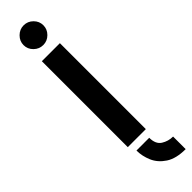

<svg xmlns="http://www.w3.org/2000/svg" viewBox="-319 -704 874 874"><g transform="rotate(-45 118.0 -267.0)"><path d="M235.6 192.7Q174.8 192.7 139 169.2Q103.1 145.6 87.9 110.3Q72.7 74.9 72.7 38.8H154.8Q154.8 79.8 180.1 95.8Q205.3 111.7 235.6 111.7ZM55.7 0V-553.3H171.8V0ZM112.5 -600.6Q86.5 -600.6 67.5 -619.3Q48.5 -638 48.5 -663.8Q48.5 -689.6 67.5 -708.5Q86.5 -727.5 112.5 -727.5Q138.6 -727.5 157.5 -708.7Q176.4 -690 176.4 -664.2Q176.4 -638.4 157.5 -619.5Q138.6 -600.6 112.5 -600.6Z"/></g></svg>

Font: Stick No Bills ExtraLight
Style: Regular
Weight: 200
Designer: Kosala Senevirathne, Siva Puranthara, Lasantha Premarathna, Tharique Azeez
Foundry: mooniak
Version: Version 2.000